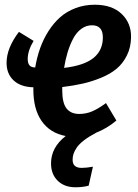

<svg xmlns="http://www.w3.org/2000/svg" viewBox="-20 -563 583 812"><path d="M380.9 -543Q453.6 -543 494.4 -504.2Q535.2 -465.3 534.2 -405.8Q533.7 -362.8 516.8 -328.9Q500 -294.9 473.6 -272.7Q447.3 -250.5 408.2 -234.4Q369.1 -218.3 330.3 -209.5Q291.5 -200.7 243.2 -194.8V-181.2Q243.2 -127.4 261.5 -104.2Q279.8 -81.1 314.9 -81.1Q343.8 -81.1 369.6 -92Q395.5 -103 428.2 -127L472.2 -53.2Q433.6 -20.5 387.2 -2Q356.4 14.2 335.4 30.3Q314.5 46.4 304.7 61Q294.9 75.7 291 87.6Q287.1 99.6 287.1 112.8Q287.1 147 325.2 147Q344.7 147 373 142.1L355 222.2Q331.1 229 298.8 229Q252.4 229 224.1 201.4Q195.8 173.8 195.8 127.9Q195.8 60.5 257.8 12.2Q191.9 0 156.2 -51Q120.6 -102.1 121.1 -186V-193.8Q66.9 -195.3 37.4 -223.1Q7.8 -251 7.8 -296.9Q7.8 -359.9 60.1 -428.2L122.1 -390.1Q97.2 -349.1 97.2 -313Q97.2 -277.8 127.9 -277.8H128.9Q136.2 -321.3 149.9 -359.6Q163.6 -397.9 185.3 -431.9Q207 -465.8 234.6 -490.2Q262.2 -514.6 299.8 -528.8Q337.4 -543 380.9 -543ZM251 -275.9Q335 -285.6 375 -317.6Q415 -349.6 415 -404.8Q415 -456.1 369.1 -456.1Q344.2 -456.1 323.7 -440.9Q303.2 -425.8 289.3 -399.4Q275.4 -373 266.1 -342.3Q256.8 -311.5 251 -275.9Z"/></svg>

Font: Fira Sans Compressed Medium
Style: Italic
Weight: 500
Width: 3
Italic angle: -8°
Designer: Carrois Corporate & Edenspiekermann AG
Foundry: Carrois Corporate GbR & Edenspiekermann AG
Version: Version 4.203;PS 004.203;hotconv 1.0.88;makeotf.lib2.5.64775